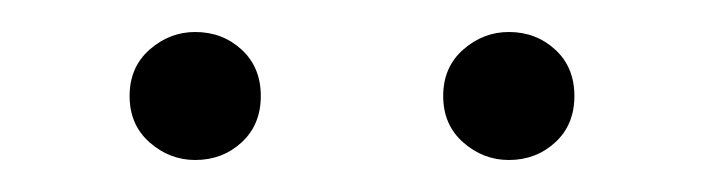

<svg xmlns="http://www.w3.org/2000/svg" viewBox="-20 -725 440 120"><path d="M102 -625Q86 -625 73.5 -636Q61 -647 61 -665Q61 -683 73.5 -694Q86 -705 102 -705Q119 -705 131 -694Q143 -683 143 -665Q143 -647 131 -636Q119 -625 102 -625ZM298 -625Q282 -625 269.5 -636Q257 -647 257 -665Q257 -683 269.5 -694Q282 -705 298 -705Q315 -705 327 -694Q339 -683 339 -665Q339 -647 327 -636Q315 -625 298 -625Z"/></svg>

Font: Source Serif Pro Light
Style: Regular
Weight: 300
Designer: Frank Grießhammer
Foundry: Adobe Systems Incorporated
Version: Version 3.001;hotconv 1.0.111;makeotfexe 2.5.65597